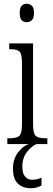

<svg xmlns="http://www.w3.org/2000/svg" viewBox="-20 -767 281 1022"><path d="M122 -649Q106 -649 95.5 -659.5Q85 -670 85 -698Q85 -726 95.5 -736.5Q106 -747 122 -747Q138 -747 149.5 -736.5Q161 -726 161 -698Q161 -670 149.5 -659.5Q138 -649 122 -649ZM19 0V-31H32Q68 -31 82.5 -43.5Q97 -56 97 -104V-430Q97 -479 84.5 -492Q72 -505 37 -505H29V-536H156V-106Q156 -57 170 -44Q184 -31 221 -31H232V0ZM145 235Q101 235 75 210Q49 185 49 130Q49 80 75.5 45Q102 10 133 0H174Q148 11 123.5 42Q99 73 99 120Q99 157 114 173.5Q129 190 152 190Q176 190 201 179V220Q176 235 145 235Z"/></svg>

Font: Noto Serif ExtraCondensed Light
Style: Regular
Weight: 300
Width: 2
Designer: Monotype Design Team
Foundry: Monotype Imaging Inc.
Version: Version 2.014; ttfautohint (v1.8.4.7-5d5b)